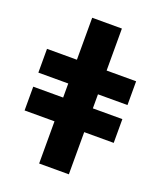

<svg xmlns="http://www.w3.org/2000/svg" viewBox="-137 -824 765 911"><g transform="rotate(20 246.0 -368.0)"><path d="M19 -213H170V0H320V-213H469V-333H320V-404H469V-524H320V-736H170V-524H19V-404H170V-333H19Z"/></g></svg>

Font: Perun
Style: Bold
Weight: 700
Foundry: Copyright (c) Stefan Peev, Context Ltd, 2016
Version: Version 1.089